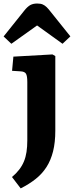

<svg xmlns="http://www.w3.org/2000/svg" viewBox="-33 -840 419 1090"><path d="M84.5 229.5 35 165Q59 145 75.7 123.2Q92.5 101.5 102.7 77Q113 52.5 117.5 22.7Q122 -7 122 -43.5V-374.5Q122 -409 114.5 -421.5Q107 -434 83.5 -435L35.5 -438L43 -518.5L265 -531L281 -521.5V-98.5Q281 -31.5 268.3 19.2Q255.5 70 231 108.2Q206.5 146.5 169.8 175.7Q133 205 84.5 229.5ZM31.5 -591.5 -12.5 -633 105.5 -780.5Q123.5 -803 139.5 -811.5Q155.5 -820 178 -820Q197 -820 209.3 -814.8Q221.5 -809.5 232 -799.3Q242.5 -789 255.5 -772L366.5 -633.5L322 -591.5L177.5 -695.5Z"/></svg>

Font: Literata Variable Black
Style: Regular
Weight: 900
Designer: Latin by Veronika Burian and Jose Scaglione. Greek by Irene Vlachou. Cyrillic by Vera Evstafieva.
Foundry: TypeTogether
Version: Version 3.021